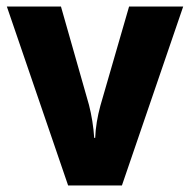

<svg xmlns="http://www.w3.org/2000/svg" viewBox="-20 -569 583 589"><path d="M189 0H354L542 -549H376L288 -245C279 -212 273 -177 272 -146H269C267 -179 261 -216 253 -247L167 -549H1Z"/></svg>

Font: Noto Sans Gujarati UI SemiCondensed ExtraBold
Style: Regular
Weight: 800
Width: 4
Designer: Jelle Bosma - Monotype Design Team, Universal Thirst
Foundry: Monotype Imaging Inc.
Version: Version 2.106